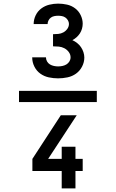

<svg xmlns="http://www.w3.org/2000/svg" viewBox="-20 -873 640 1061"><path d="M85 -309V-371H515V-309ZM301 -440Q275 -440 249.5 -445.5Q224 -451 203 -466Q182 -481 170 -505Q158 -529 158 -555V-556H234Q234 -544 240 -533.5Q246 -523 256 -517Q266 -511 278 -508.5Q290 -506 301 -506Q313 -506 325 -508.5Q337 -511 347 -517Q357 -523 363.5 -533.5Q370 -544 370 -556Q370 -572 360 -585.5Q350 -599 335.5 -606.5Q321 -614 305 -615.5Q289 -617 273 -617V-684Q287 -684 302 -685.5Q317 -687 330 -694Q343 -701 352 -713.5Q361 -726 361 -741Q361 -751 355.5 -760.5Q350 -770 341.5 -776Q333 -782 322.5 -784Q312 -786 301 -786Q291 -786 280.5 -784Q270 -782 261.5 -776Q253 -770 248 -760Q243 -750 243 -740H166Q166 -765 177 -788Q188 -811 208 -826Q228 -841 252.5 -847Q277 -853 301 -853Q326 -853 350.5 -847.5Q375 -842 395 -827Q415 -812 426 -789Q437 -766 437 -742Q437 -728 433 -714Q429 -700 421.5 -688.5Q414 -677 403.5 -667.5Q393 -658 380 -651Q394 -645 406.5 -635Q419 -625 427.5 -612.5Q436 -600 441 -585Q446 -570 446 -555Q446 -529 433.5 -505Q421 -481 400 -466Q379 -451 353 -445.5Q327 -440 301 -440ZM321 168V72H159V5L316 -236H404L246 5H321V-62H397V5H437V72H397V168Z"/></svg>

Font: Iosevka Aile Medium
Style: Regular
Weight: 500
Designer: Belleve Invis
Foundry: Belleve Invis
Version: Version 27.3.5; ttfautohint (v1.8.4)